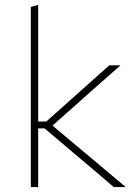

<svg xmlns="http://www.w3.org/2000/svg" viewBox="-20 -759 557 779"><path d="M105 0V-731L135 -739V-266H168L257.5 -346Q299 -383 341 -420.5Q382.5 -457.5 423.5 -494H469Q420.5 -451.5 372.5 -409Q324.5 -366 277 -324L193 -249.5L288.5 -169.5Q339 -127 389.5 -84.5Q440 -42 490 0H441.5Q399 -36.5 356 -73Q312.5 -109.5 269.5 -146L161 -238H135V0Z"/></svg>

Font: Heraclito Thin
Style: Regular
Weight: 100
Designer: Kostas Bartsokas (font) & Cristiano Sobral (main changes)
Foundry: Kostas Bartsokas (font) & Cristiano Sobral (main changes)
Version: Version 1.00;July 8, 2020;FontCreator 13.0.0.2655 64-bit